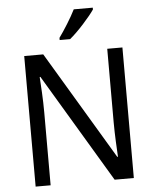

<svg xmlns="http://www.w3.org/2000/svg" viewBox="-61 -995 842 1046"><g transform="rotate(-5 359.5 -472.0)"><path d="M486 -944H382C360 -899 318 -833 291 -796V-784H348C393 -820 461 -897 486 -934ZM628 0V-714H545V-311C545 -246 550 -155 552 -123H548L195 -714H91V0H173V-399C173 -472 168 -546 165 -593H169L523 0Z"/></g></svg>

Font: Noto Sans Thai
Style: Regular
Weight: 400
Designer: Monotype Design Team
Foundry: Monotype Imaging Inc.
Version: Version 1.901